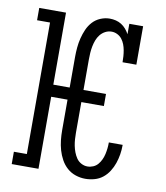

<svg xmlns="http://www.w3.org/2000/svg" viewBox="-84 -813 768 890"><g transform="rotate(10 300.0 -367.5)"><path d="M377 8Q354 8 331.5 0.5Q309 -7 291.5 -22.5Q274 -38 262.5 -59Q251 -80 244.5 -102.5Q238 -125 235.5 -148.5Q233 -172 233 -195V-339H156V0H30V-58H91V-677H30V-735H156V-396H233V-540Q233 -562 235 -584.5Q237 -607 242.5 -629Q248 -651 257 -671.5Q266 -692 281 -708.5Q296 -725 317.5 -734Q339 -743 361 -743Q376 -743 390 -739.5Q404 -736 416 -728.5Q428 -721 437.5 -710Q447 -699 454 -686V-735H519V-554H454Q454 -568 453 -582Q452 -596 449.5 -610Q447 -624 442 -637Q437 -650 428.5 -661Q420 -672 407 -678.5Q394 -685 380 -685Q364 -685 350 -677.5Q336 -670 326.5 -658Q317 -646 311.5 -631.5Q306 -617 303 -601.5Q300 -586 299 -570.5Q298 -555 298 -540V-396H404V-339H298V-195Q298 -180 299 -164.5Q300 -149 303 -134Q306 -119 311.5 -104.5Q317 -90 325.5 -77.5Q334 -65 348 -57.5Q362 -50 377 -50Q391 -50 404 -55.5Q417 -61 426 -71.5Q435 -82 441 -95Q447 -108 450 -121.5Q453 -135 454.5 -148.5Q456 -162 456 -176Q456 -176 456 -176.5Q456 -177 456 -177H521Q521 -177 521 -176.5Q521 -176 521 -175Q521 -153 517.5 -131.5Q514 -110 507 -89.5Q500 -69 488 -50Q476 -31 459 -17.5Q442 -4 420.5 2Q399 8 377 8Z"/></g></svg>

Font: Iosevka Curly Slab LtEx
Style: Regular
Weight: 300
Width: 7
Monospace: yes
Designer: Belleve Invis
Foundry: Belleve Invis
Version: Version 11.1.0; ttfautohint (v1.8.3)